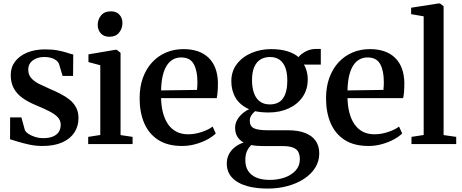

<svg xmlns="http://www.w3.org/2000/svg" viewBox="-20 -839 2690 1118"><path d="M227.5 11Q187.5 11 150.5 3Q113.5 -5 84.2 -14.2Q55 -23.5 38.5 -28L39 -155.5H104.5L125 -81Q130.5 -69.5 147 -58.8Q163.5 -48 185.8 -41.2Q208 -34.5 230 -34.5Q265 -34.5 288 -44Q311 -53.5 322.2 -71Q333.5 -88.5 333.5 -112Q333.5 -138.5 315.8 -157Q298 -175.5 265.2 -192Q232.5 -208.5 186.5 -227.5Q141 -246.5 108.8 -270.2Q76.5 -294 59.5 -326.2Q42.5 -358.5 42.5 -402.5Q42.5 -447.5 68 -481Q93.5 -514.5 138.8 -533Q184 -551.5 242.5 -551.5Q286.5 -551.5 318 -545.2Q349.5 -539 371 -531.8Q392.5 -524.5 406.5 -521.5L405.5 -397H344.5L323 -468.5Q318.5 -479 306.8 -488Q295 -497 278 -502Q261 -507 240.5 -507Q213.5 -507.5 191.8 -498.8Q170 -490 157.2 -473.8Q144.5 -457.5 144.5 -434Q144.5 -403.5 162.2 -383.8Q180 -364 208.5 -350Q237 -336 269 -322Q301 -308.5 331 -293.2Q361 -278 385 -258.8Q409 -239.5 423 -213.2Q437 -187 437 -151Q437 -104 413.2 -67.5Q389.5 -31 342.8 -10Q296 11 227.5 11Z M493.5 0V-42L564 -53V-459L495 -477.5V-522.5L651.5 -549H660L682 -531.5V-52.5L752 -42V0ZM616.5 -625Q584.5 -625 566.8 -645Q549 -665 549 -694Q549 -726 568.8 -749.5Q588.5 -773 625 -773H626Q658 -773 675.5 -753.5Q693 -734 693 -705Q693 -673 673.5 -649Q654 -625 617.5 -625Z M1040.5 11Q956.5 11 901.8 -24Q847 -59 820 -121.5Q793 -184 793 -267Q793 -333.5 812.2 -386.2Q831.5 -439 866 -476.2Q900.5 -513.5 947 -533.2Q993.5 -553 1048 -553Q1142.5 -553 1194.5 -502.8Q1246.5 -452.5 1249 -358.5Q1249 -327 1247.2 -305Q1245.5 -283 1242 -267.5H918Q919 -220.5 929.2 -181.8Q939.5 -143 959 -115Q978.5 -87 1007.5 -72Q1036.5 -57 1075.5 -57Q1115 -57 1155.5 -70.8Q1196 -84.5 1218 -102L1236.5 -62Q1219.5 -44.5 1189 -27.8Q1158.5 -11 1119.8 0Q1081 11 1040.5 11ZM918 -312.5 1127 -315.5Q1128.5 -326.5 1129 -338.8Q1129.5 -351 1129.5 -362Q1129.5 -427 1108.2 -465.8Q1087 -504.5 1035 -504.5Q1009.5 -504.5 988.8 -493.5Q968 -482.5 952.5 -459.5Q937 -436.5 928 -400Q919 -363.5 918 -312.5Z M1538.5 259Q1484.5 259 1440.5 249.8Q1396.5 240.5 1365.2 222.2Q1334 204 1317.2 176.8Q1300.5 149.5 1300.5 113.5Q1300.5 83 1313.5 58.5Q1326.5 34 1348.8 16.8Q1371 -0.5 1399 -9Q1374.5 -22.5 1361.8 -43.8Q1349 -65 1349 -94.5Q1349 -118 1360 -138.8Q1371 -159.5 1389.5 -176Q1408 -192.5 1430.5 -203Q1377 -227 1352 -269.2Q1327 -311.5 1327 -366Q1327 -424.5 1359.5 -466.5Q1392 -508.5 1444.8 -530.8Q1497.5 -553 1557.5 -553Q1612.5 -553 1652.5 -540.8Q1692.5 -528.5 1718.5 -506.5Q1729.5 -522.5 1757.8 -538.2Q1786 -554 1819.5 -554H1848V-463H1749.5Q1756 -453.5 1761 -439.8Q1766 -426 1769 -410Q1772 -394 1772 -377Q1772 -318 1742.2 -274.8Q1712.5 -231.5 1661 -207.8Q1609.5 -184 1543.5 -184Q1523 -184 1502.5 -186Q1482 -188 1465 -191.5Q1453 -181 1443.8 -167.5Q1434.5 -154 1434.5 -136Q1434.5 -104 1458.5 -92.2Q1482.5 -80.5 1539.5 -80.5H1656Q1717.5 -80.5 1758 -64.2Q1798.5 -48 1818.8 -18Q1839 12 1839 54Q1839 100 1815.5 137.5Q1792 175 1750.5 202.2Q1709 229.5 1654.8 244.2Q1600.5 259 1538.5 259ZM1550.5 208.5Q1598.5 208.5 1638 194.5Q1677.5 180.5 1701.8 153.5Q1726 126.5 1726 88.5Q1726 63.5 1717.2 46.2Q1708.5 29 1686 20.2Q1663.5 11.5 1622.5 11.5H1511Q1491.5 11.5 1474.2 10Q1457 8.5 1443.5 5.5Q1428 19.5 1418.2 40.5Q1408.5 61.5 1408.5 93.5Q1408.5 130.5 1424.8 156Q1441 181.5 1472.8 195Q1504.5 208.5 1550.5 208.5ZM1551 -231Q1603.5 -231 1628.2 -266.8Q1653 -302.5 1653 -370Q1653 -414.5 1641.5 -445Q1630 -475.5 1607.8 -491.2Q1585.5 -507 1552.5 -507Q1520.5 -507 1497 -492.8Q1473.5 -478.5 1460.5 -448.8Q1447.5 -419 1447.5 -372.5Q1447.5 -331 1458.2 -299Q1469 -267 1492 -249Q1515 -231 1551 -231Z M2126 11Q2042 11 1987.2 -24Q1932.5 -59 1905.5 -121.5Q1878.5 -184 1878.5 -267Q1878.5 -333.5 1897.8 -386.2Q1917 -439 1951.5 -476.2Q1986 -513.5 2032.5 -533.2Q2079 -553 2133.5 -553Q2228 -553 2280 -502.8Q2332 -452.5 2334.5 -358.5Q2334.5 -327 2332.8 -305Q2331 -283 2327.5 -267.5H2003.5Q2004.5 -220.5 2014.8 -181.8Q2025 -143 2044.5 -115Q2064 -87 2093 -72Q2122 -57 2161 -57Q2200.5 -57 2241 -70.8Q2281.5 -84.5 2303.5 -102L2322 -62Q2305 -44.5 2274.5 -27.8Q2244 -11 2205.2 0Q2166.5 11 2126 11ZM2003.5 -312.5 2212.5 -315.5Q2214 -326.5 2214.5 -338.8Q2215 -351 2215 -362Q2215 -427 2193.8 -465.8Q2172.5 -504.5 2120.5 -504.5Q2095 -504.5 2074.2 -493.5Q2053.5 -482.5 2038 -459.5Q2022.5 -436.5 2013.5 -400Q2004.5 -363.5 2003.5 -312.5Z M2447 -53V-744L2374 -756.5V-794L2534 -819H2541.5L2563 -803V-52.5L2636.5 -42V0H2376V-42Z"/></svg>

Font: Merriweather 60pt SemiBold
Style: Regular
Weight: 600
Version: Version 2.100